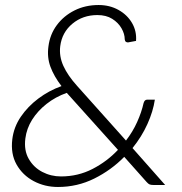

<svg xmlns="http://www.w3.org/2000/svg" viewBox="-20 -737 726 765"><path d="M211 8Q158 8 114 -15.5Q70 -39 46 -81.5Q22 -124 29 -182Q35 -231 63 -272Q91 -313 133 -344.5Q175 -376 225 -394Q195 -433 181 -471Q167 -509 173 -552Q179 -600 206.5 -637Q234 -674 277 -695.5Q320 -717 373 -717Q417 -717 452 -697.5Q487 -678 506 -645.5Q525 -613 522 -574L490 -568Q485 -568 481.5 -570.5Q478 -573 477 -580Q477 -602 464 -624.5Q451 -647 427 -662Q403 -677 368 -677Q310 -677 268.5 -642.5Q227 -608 220 -553Q215 -513 232.5 -474.5Q250 -436 287 -395L482 -177Q509 -212 526.5 -251Q544 -290 552 -326Q554 -333 557.5 -336.5Q561 -340 567 -340H597Q590 -293 567.5 -243Q545 -193 508 -147L638 0H591Q582 0 576.5 -2Q571 -4 564 -12L475 -112Q423 -59 355.5 -25.5Q288 8 211 8ZM223 -34Q291 -34 349 -64Q407 -94 450 -140L246 -367Q201 -351 165.5 -323Q130 -295 108 -260Q86 -225 81 -185Q75 -138 94.5 -104Q114 -70 148.5 -52Q183 -34 223 -34Z"/></svg>

Font: Aleo Light
Style: Italic
Weight: 300
Italic angle: -7°
Designer: Alessio Laiso
Foundry: Alessio Laiso
Version: Version 2.001;gftools[0.9.29]